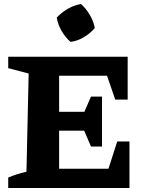

<svg xmlns="http://www.w3.org/2000/svg" viewBox="-20 -938 731 958"><path d="M565 -232H626V0H21V-52Q65 -71 112 -81L123 -571L21 -598V-655H617V-441H555L514 -560H275V-380H401L434 -456H489V-207H434L400 -286H275V-96H521ZM384 -918Q410 -895 428.5 -863Q447 -831 453 -798Q431 -772 398.5 -752.5Q366 -733 332 -729Q307 -750 288 -782.5Q269 -815 263 -850Q286 -875 317.5 -893.5Q349 -912 384 -918Z"/></svg>

Font: Piazzolla SC
Style: Bold
Weight: 700
Designer: Juan Pablo del Peral
Foundry: Huerta Tipografica
Version: Version 1.330